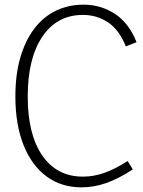

<svg xmlns="http://www.w3.org/2000/svg" viewBox="-20 -796 615 824"><path d="M528 -105 550 -69Q489 -29 436 -10.5Q383 8 330 8Q243 8 179.5 -39Q116 -86 81 -173.5Q46 -261 46 -382Q46 -477 67.5 -550Q89 -623 127.5 -673.5Q166 -724 220 -750Q274 -776 338 -776Q412 -776 472.5 -737Q533 -698 566 -615L520 -597Q491 -669 443 -700.5Q395 -732 336 -732Q225 -732 162 -639Q99 -546 99 -382Q99 -219 161.5 -128.5Q224 -38 336 -38Q382 -38 427.5 -54Q473 -70 528 -105Z"/></svg>

Font: Yaldevi ExtraLight
Style: Regular
Weight: 200
Designer: Sol Matas, Rajitha Manaperi, Kosala Senevirathne
Foundry: Mooniak
Version: Version 1.100